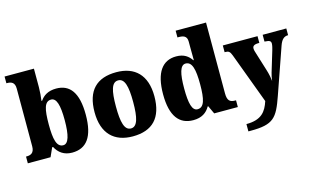

<svg xmlns="http://www.w3.org/2000/svg" viewBox="-110 -1081 2643 1624"><g transform="rotate(-15 1211.0 -269.0)"><path d="M402 10C527 10 595 -76 595 -271C595 -464 529 -549 409 -549C338 -549 295 -519 269 -480H263C268 -512 272 -560 272 -597V-760H15V-701H19C58 -701 88 -690 88 -635V-129C88 -68 52 -59 21 -59H15V0H214L249 -78H257C284 -26 330 10 402 10ZM345 -70C287 -70 271 -142 271 -271C271 -405 286 -470 344 -470C391 -470 411 -405 411 -272C411 -142 391 -70 345 -70Z M933 10C1106 10 1196 -83 1196 -271C1196 -459 1097 -551 936 -551C763 -551 672 -459 672 -271C672 -83 771 10 933 10ZM935 -59C878 -59 859 -133 859 -271C859 -410 877 -480 934 -480C990 -480 1010 -410 1010 -271C1010 -133 991 -59 935 -59Z M1463 10C1536 10 1581 -21 1609 -71H1614L1647 0H1854V-59H1846C1800 -59 1779 -77 1779 -140V-760H1513V-701H1521C1562 -701 1596 -694 1596 -642V-593C1596 -554 1596 -510 1597 -480H1593C1566 -519 1529 -549 1460 -549C1341 -549 1271 -460 1271 -267C1271 -75 1341 10 1463 10ZM1521 -70C1474 -70 1456 -136 1456 -269C1456 -398 1474 -470 1522 -470C1579 -470 1596 -398 1596 -270C1596 -137 1579 -70 1521 -70Z M1887 158V222H1908C2108 222 2143 174 2205 -3L2346 -407C2363 -455 2385 -476 2418 -477H2422V-536H2215V-477L2219 -476C2256 -474 2271 -469 2271 -444C2271 -430 2264 -401 2260 -389L2205 -207C2199 -189 2195 -166 2191 -137C2189 -161 2182 -201 2169 -241L2120 -399C2115 -414 2110 -430 2110 -444C2110 -465 2124 -477 2165 -477H2170V-536H1866V-477H1871C1899 -477 1912 -471 1926 -432L2091 11C2063 97 2020 158 1887 158Z"/></g></svg>

Font: Noto Serif Ethiopic SemiCondensed Black
Style: Regular
Weight: 900
Width: 4
Designer: Monotype Design Team
Foundry: Monotype Imaging Inc.
Version: Version 2.102